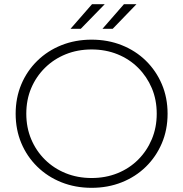

<svg xmlns="http://www.w3.org/2000/svg" viewBox="-20 -895 878 920"><path d="M419 5Q341 5 274.5 -21.5Q208 -48 158.5 -96.5Q109 -145 82 -209.5Q55 -274 55 -350Q55 -426 82 -490.5Q109 -555 158.5 -603.5Q208 -652 274.5 -678.5Q341 -705 419 -705Q497 -705 563.5 -678.5Q630 -652 679 -604Q728 -556 755.5 -491.5Q783 -427 783 -350Q783 -273 755.5 -208.5Q728 -144 679 -96Q630 -48 563.5 -21.5Q497 5 419 5ZM419 -42Q486 -42 543 -65Q600 -88 642 -130Q684 -172 707.5 -228Q731 -284 731 -350Q731 -417 707.5 -472.5Q684 -528 642 -570Q600 -612 543 -635Q486 -658 419 -658Q352 -658 295 -635Q238 -612 195.5 -570Q153 -528 129.5 -472.5Q106 -417 106 -350Q106 -284 129.5 -228Q153 -172 195.5 -130Q238 -88 295 -65Q352 -42 419 -42ZM471 -757 574 -875H634L520 -757ZM318 -757 421 -875H482L367 -757Z"/></svg>

Font: Montserrat Thin Light
Style: Regular
Weight: 300
Version: Version 9.000